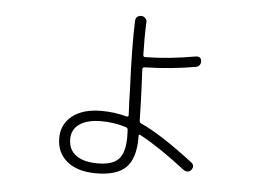

<svg xmlns="http://www.w3.org/2000/svg" viewBox="-48 -682 1097 784"><g transform="rotate(5 500.0 -290.0)"><path d="M375 -175.8Q318.4 -175.8 286.6 -153.8Q254.9 -131.8 254.9 -92.8Q254.9 -48.8 286.1 -25.9Q317.4 -2.9 375 -2.9Q435.5 -2.9 460.9 -29.8Q486.3 -56.6 486.3 -122.1Q486.3 -126 485.8 -134.8Q485.4 -143.6 485.4 -149.4Q485.4 -157.2 477.5 -160.2Q428.7 -175.8 375 -175.8ZM372.1 38.1Q295.9 38.1 252.9 2.9Q210 -32.2 210 -92.8Q210 -149.4 253.4 -183.6Q296.9 -217.8 372.1 -217.8Q426.8 -217.8 475.6 -204.1Q483.4 -202.1 484.4 -210Q483.4 -227.5 481.9 -263.2Q480.5 -298.8 480.5 -316.4Q472.7 -484.4 476.6 -595.7Q478.5 -618.2 501 -618.2Q509.8 -618.2 517.1 -610.8Q524.4 -603.5 523.4 -594.7Q520.5 -534.2 522.5 -460.9Q522.5 -452.1 530.3 -452.1Q627 -453.1 736.3 -472.7Q757.8 -475.6 759.8 -456.1Q760.7 -447.3 755.9 -439.9Q751 -432.6 742.2 -430.7Q642.6 -413.1 532.2 -410.2Q523.4 -410.2 523.4 -401.4Q524.4 -387.7 525.4 -359.4Q526.4 -331.1 527.3 -317.4Q529.3 -276.4 531.2 -192.4Q531.2 -184.6 538.1 -180.7Q621.1 -143.6 755.9 -40Q771.5 -27.3 758.8 -9.8Q753.9 -2.9 745.1 -2Q736.3 -1 728.5 -5.9Q619.1 -90.8 540 -132.8Q532.2 -137.7 532.2 -129.9V-122.1Q532.2 -37.1 494.6 0.5Q457 38.1 372.1 38.1Z"/></g></svg>

Font: Rounded Mgen+ 2m light
Style: Regular
Weight: 200
Designer: [Source Han Sans]
Ryoko NISHIZUKA  (kana & ideographs); Paul D. Hunt (Latin, Greek & Cyrillic); Wenlong ZHANG  (bopomofo
Version: Version 1.059.20150602